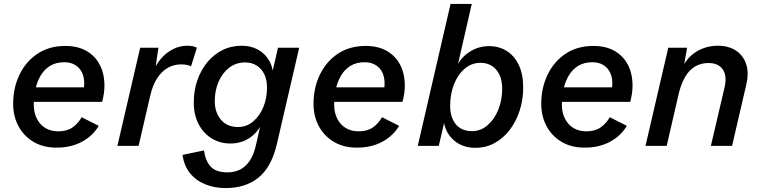

<svg xmlns="http://www.w3.org/2000/svg" viewBox="-20 -743 3878 978"><path d="M268 9Q200 9 150.5 -20.5Q101 -50 74 -100.5Q47 -151 47 -214Q47 -295 79 -362Q111 -429 170.5 -469Q230 -509 313 -509Q376 -509 420.5 -483.5Q465 -458 488.5 -412.5Q512 -367 512 -307Q512 -287 509 -266Q506 -245 500 -224H110L111 -298H440L403 -272Q406 -285 407.5 -296Q409 -307 409 -318Q409 -351 397 -375Q385 -399 362 -412.5Q339 -426 308 -426Q265 -426 235 -407.5Q205 -389 186.5 -357Q168 -325 160 -287Q152 -249 152 -210Q152 -170 167.5 -139Q183 -108 211 -91Q239 -74 277 -74Q321 -74 349.5 -94Q378 -114 396 -146L483 -102Q453 -51 397.5 -21Q342 9 268 9Z M578 0 694 -500H787L766 -358L757 -369Q780 -433 828.5 -471.5Q877 -510 935 -510Q950 -510 962 -507.5Q974 -505 983 -500L953 -405Q944 -410 931.5 -412.5Q919 -415 901 -415Q867 -415 836.5 -398.5Q806 -382 782.5 -347.5Q759 -313 746 -259L686 0Z M1128 215Q1071 215 1023.5 195Q976 175 946.5 137.5Q917 100 910 46L1019 23Q1026 76 1053 105.5Q1080 135 1139 135Q1172 135 1200.5 122Q1229 109 1251 77.5Q1273 46 1285 -9L1315 -143L1325 -148Q1309 -85 1262.5 -48.5Q1216 -12 1153 -12Q1100 -12 1057.5 -38.5Q1015 -65 991 -112Q967 -159 967 -220Q967 -281 985 -333.5Q1003 -386 1035.5 -425.5Q1068 -465 1112.5 -487.5Q1157 -510 1212 -510Q1258 -510 1294.5 -490Q1331 -470 1352 -432.5Q1373 -395 1373 -342L1357 -330L1396 -500H1504L1390 -8Q1363 107 1297.5 161Q1232 215 1128 215ZM1193 -96Q1235 -96 1268.5 -123.5Q1302 -151 1321 -196.5Q1340 -242 1340 -297Q1340 -337 1326 -365.5Q1312 -394 1287 -409.5Q1262 -425 1228 -425Q1183 -425 1148 -398.5Q1113 -372 1093.5 -327Q1074 -282 1074 -228Q1074 -170 1105.5 -133Q1137 -96 1193 -96Z M1798 9Q1730 9 1680.5 -20.5Q1631 -50 1604 -100.5Q1577 -151 1577 -214Q1577 -295 1609 -362Q1641 -429 1700.5 -469Q1760 -509 1843 -509Q1906 -509 1950.5 -483.5Q1995 -458 2018.5 -412.5Q2042 -367 2042 -307Q2042 -287 2039 -266Q2036 -245 2030 -224H1640L1641 -298H1970L1933 -272Q1936 -285 1937.5 -296Q1939 -307 1939 -318Q1939 -351 1927 -375Q1915 -399 1892 -412.5Q1869 -426 1838 -426Q1795 -426 1765 -407.5Q1735 -389 1716.5 -357Q1698 -325 1690 -287Q1682 -249 1682 -210Q1682 -170 1697.5 -139Q1713 -108 1741 -91Q1769 -74 1807 -74Q1851 -74 1879.5 -94Q1908 -114 1926 -146L2013 -102Q1983 -51 1927.5 -21Q1872 9 1798 9Z M2471 -508Q2522 -508 2561 -483.5Q2600 -459 2622.5 -412Q2645 -365 2645 -297Q2645 -235 2627 -179.5Q2609 -124 2576.5 -81.5Q2544 -39 2499.5 -14.5Q2455 10 2402 10Q2339 10 2296 -25Q2253 -60 2242 -116L2215 0H2108L2275 -723H2383L2313 -417Q2336 -458 2378.5 -483Q2421 -508 2471 -508ZM2385 -75Q2429 -75 2464 -105.5Q2499 -136 2518.5 -185Q2538 -234 2538 -290Q2538 -334 2523.5 -363.5Q2509 -393 2484.5 -408Q2460 -423 2428 -423Q2382 -423 2347 -393Q2312 -363 2292.5 -313.5Q2273 -264 2273 -203Q2273 -146 2301.5 -110.5Q2330 -75 2385 -75Z M2958 9Q2890 9 2840.5 -20.5Q2791 -50 2764 -100.5Q2737 -151 2737 -214Q2737 -295 2769 -362Q2801 -429 2860.5 -469Q2920 -509 3003 -509Q3066 -509 3110.5 -483.5Q3155 -458 3178.5 -412.5Q3202 -367 3202 -307Q3202 -287 3199 -266Q3196 -245 3190 -224H2800L2801 -298H3130L3093 -272Q3096 -285 3097.5 -296Q3099 -307 3099 -318Q3099 -351 3087 -375Q3075 -399 3052 -412.5Q3029 -426 2998 -426Q2955 -426 2925 -407.5Q2895 -389 2876.5 -357Q2858 -325 2850 -287Q2842 -249 2842 -210Q2842 -170 2857.5 -139Q2873 -108 2901 -91Q2929 -74 2967 -74Q3011 -74 3039.5 -94Q3068 -114 3086 -146L3173 -102Q3143 -51 3087.5 -21Q3032 9 2958 9Z M3268 0 3384 -500H3480L3457 -369L3448 -377Q3469 -441 3520.5 -475.5Q3572 -510 3636 -510Q3691 -510 3728.5 -485.5Q3766 -461 3781 -415.5Q3796 -370 3780 -306L3709 0H3601L3671 -299Q3684 -357 3661.5 -389.5Q3639 -422 3589 -422Q3550 -422 3520 -404Q3490 -386 3470 -351.5Q3450 -317 3438 -269L3376 0Z"/></svg>

Font: Kantumruy Pro Medium
Style: Italic
Weight: 500
Italic angle: -13°
Designer: Sovichet Tep
Foundry: Sovichet Tep
Version: Version 1.002